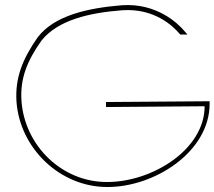

<svg xmlns="http://www.w3.org/2000/svg" viewBox="-20 -758 858 768"><path d="M415.5 -330H404V-350H415.5L818.5 -353V-343C818.5 -150 597.2 -9 408.7 -10C218.9 -10 58.9 -166 45.9 -352C39.9 -446 69.9 -522 130.9 -609C198.2 -697 332.8 -726 467.3 -737C607.6 -747 692.7 -663 715.7 -636L729.5 -620H700.8L697.3 -624C674.3 -651 599.5 -726 469.6 -717C336.2 -707 213.2 -678 146.9 -597C86.9 -513 59.9 -442 65.9 -354C78.9 -174 229.2 -29 408.7 -30C589.2 -30 798.5 -160 798.5 -333Z"/></svg>

Font: Nordica Plus
Style: NordicaClassicUltraLightExt
Weight: 300
Version: Version 1.01